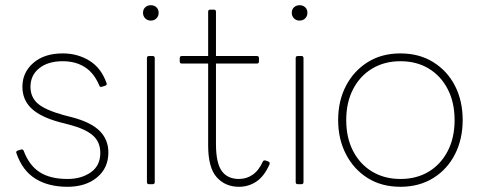

<svg xmlns="http://www.w3.org/2000/svg" viewBox="-20 -707 1841 737"><path d="M239 10Q166 10 116 -21Q66 -52 43 -119Q40 -126 48 -129L61 -133Q68 -135 71 -128Q92 -72 132.5 -46Q173 -20 239 -20Q292 -20 328.5 -45.5Q365 -71 365 -120Q365 -163 335.5 -188Q306 -213 244 -229L209 -238Q135 -258 100.5 -291Q66 -324 66 -374Q66 -429 108 -465.5Q150 -502 221 -502Q277 -502 322.5 -474.5Q368 -447 389 -388Q392 -381 384 -378L371 -374Q364 -371 361 -379Q341 -427 305.5 -449.5Q270 -472 221 -472Q164 -472 130.5 -445Q97 -418 97 -374Q97 -334 125 -309.5Q153 -285 225 -265L256 -257Q329 -238 362.5 -204.5Q396 -171 396 -122Q396 -62 352.5 -26Q309 10 239 10Z M559 -628Q546 -628 537.5 -636.5Q529 -645 529 -658Q529 -671 537.5 -679Q546 -687 559 -687Q572 -687 580.5 -679Q589 -671 589 -658Q589 -645 580.5 -636.5Q572 -628 559 -628ZM552 0Q544 0 544 -8V-484Q544 -492 552 -492H566Q574 -492 574 -484V-8Q574 0 566 0Z M897 10Q845 10 812 -26.5Q779 -63 779 -149V-463H678Q670 -463 670 -471V-484Q670 -492 678 -492H779V-662Q779 -670 787 -670H801Q809 -670 809 -662V-492H966Q974 -492 974 -484V-471Q974 -463 966 -463H809V-154Q809 -82 831 -51Q853 -20 897 -20Q926 -20 949.5 -36Q973 -52 989 -87Q992 -93 999 -91L1010 -87Q1018 -84 1014 -75Q994 -30 964 -10Q934 10 897 10Z M1130 -628Q1117 -628 1108.5 -636.5Q1100 -645 1100 -658Q1100 -671 1108.5 -679Q1117 -687 1130 -687Q1143 -687 1151.5 -679Q1160 -671 1160 -658Q1160 -645 1151.5 -636.5Q1143 -628 1130 -628ZM1123 0Q1115 0 1115 -8V-484Q1115 -492 1123 -492H1137Q1145 -492 1145 -484V-8Q1145 0 1137 0Z M1517 10Q1445 10 1391.5 -23.5Q1338 -57 1308 -115Q1278 -173 1278 -246Q1278 -320 1308 -377.5Q1338 -435 1391.5 -468.5Q1445 -502 1517 -502Q1589 -502 1643 -468.5Q1697 -435 1726.5 -377.5Q1756 -320 1756 -246Q1756 -173 1726.5 -115Q1697 -57 1643 -23.5Q1589 10 1517 10ZM1517 -20Q1579 -20 1625.5 -48Q1672 -76 1698.5 -127Q1725 -178 1725 -246Q1725 -314 1698.5 -365Q1672 -416 1625.5 -444Q1579 -472 1517 -472Q1456 -472 1409 -444Q1362 -416 1335.5 -365Q1309 -314 1309 -246Q1309 -178 1335.5 -127Q1362 -76 1409 -48Q1456 -20 1517 -20Z"/></svg>

Font: LINE Seed Sans App Thin
Style: Regular
Weight: 250
Designer: LINE VX Design & Dalton Maag Ltd & Sandoll Inc
Foundry: Dalton Maag Ltd
Version: Version 1.003